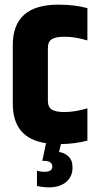

<svg xmlns="http://www.w3.org/2000/svg" viewBox="-20 -615 416 826"><path d="M356 -580V-441Q303 -457 257 -457Q220 -457 203 -446.5Q186 -436 186 -408V-182Q186 -154 203 -143.5Q220 -133 257 -133Q303 -133 356 -149V-10Q302 4 242 5L234 39Q255 41 273.5 57Q292 73 292 106Q292 145 264.5 168Q237 191 191 191Q166 191 139 185V119Q151 124 173 124Q205 124 205 101Q205 79 173 77H162L178 1Q35 -20 35 -169V-421Q35 -595 231 -595Q301 -595 356 -580Z"/></svg>

Font: Khand Black
Style: Regular
Weight: 900
Designer: Sanchit Sawaria and Jyotish Sonowal (Devanagari), Satya Rajpurohit (Latin)
Foundry: Indian Type Foundry
Version: Version 2.000;PS 1.0;hotconv 1.0.79;makeotf.lib2.5.61930